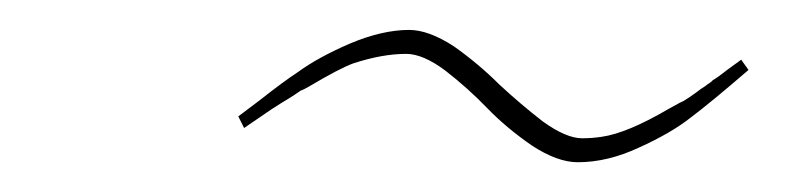

<svg xmlns="http://www.w3.org/2000/svg" viewBox="-20 -650 528 129"><path d="M368.2 -541Q354.5 -541 337.4 -552.2Q320.3 -564 307.6 -577.1Q294.4 -590.8 279.3 -602.5Q264.2 -613.8 252.9 -613.8Q236.8 -613.8 217.3 -607.4Q208 -604 187.5 -591.8Q184.1 -589.8 181.6 -588.9Q181.2 -588.4 180.2 -587.9Q178.2 -586.4 174.3 -584Q169.4 -581.1 162.6 -576.7L144 -564L140.1 -571.8L154.3 -582.5Q170.4 -595.2 180.2 -601.6Q193.4 -611.3 214.8 -620.6Q236.8 -629.9 254.9 -629.9Q268.1 -629.9 285.2 -618.7Q301.8 -606.9 315.4 -593.3Q329.6 -580.1 344.7 -568.4Q360.4 -557.1 371.1 -557.1Q377.9 -557.1 384.3 -558.1Q401.4 -560.5 429.7 -577.1L437 -581.1Q438 -581.5 439 -582Q442.4 -584 447.8 -587.9Q450.7 -590.3 454.1 -592.3Q455.1 -593.3 456.1 -593.8Q457.5 -594.7 458 -595.2Q458.5 -595.7 458.5 -595.7Q458.5 -595.7 458.7 -595.9Q459 -596.2 459 -596.2Q461.9 -597.7 469.2 -603.5L478 -609.9L482.9 -603Q457.5 -581.1 443.8 -570.8Q430.7 -560.5 409.2 -550.8Q388.2 -541 368.2 -541Z"/></svg>

Font: Squarion Thin
Style: Italic
Weight: 100
Designer: Natanael Gama
Version: Version 1.00;September 12, 2019;FontCreator 11.5.0.2425 64-b